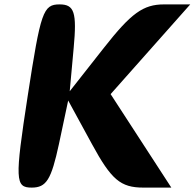

<svg xmlns="http://www.w3.org/2000/svg" viewBox="-20 -903 885 873"><path d="M106 -467C47 -84 49 -50 124 -50C191 -50 213 -86 248 -248L290 -446L398 -248C486 -86 528 -50 632 -50H759C667 -192 575 -333 483 -475L845 -883H726C631 -883 576 -843 452 -685L297 -488L315 -685C330 -847 318 -883 251 -883C176 -883 165 -850 106 -467Z"/></svg>

Font: Hussar Skorodowane
Style: Ky
Weight: 700
Foundry: Cannot Into Space Fonts
Version: Version 0.892